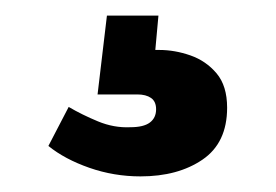

<svg xmlns="http://www.w3.org/2000/svg" viewBox="-20 -26 353 246"><path d="M160 200Q126 200 94.5 189Q63 178 42 161L68 111Q85 121 105.5 129.5Q126 138 147 137Q164 137 172 131Q180 125 180 114Q180 104 173.5 99.5Q167 95 156 95H105L117 -6H183L179 38H184Q204 38 224 45Q244 52 257.5 68Q271 84 271 112Q271 157 239.5 178.5Q208 200 160 200Z"/></svg>

Font: Montagu Slab
Style: Bold
Weight: 700
Designer: Florian Karsten
Foundry: Florian Karsten
Version: Version 1.000